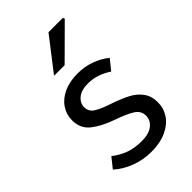

<svg xmlns="http://www.w3.org/2000/svg" viewBox="-243 -897 1000 1000"><g transform="rotate(-45 257.0 -397.0)"><path d="M48 -64 92 -119Q130 -90 169.5 -76Q209 -62 260 -62Q312 -62 340.5 -84Q369 -106 369 -141Q369 -176 337 -196.5Q305 -217 242 -239Q167 -265 123 -300Q79 -335 79 -395Q79 -438 102.5 -473Q126 -508 169.5 -528Q213 -548 272 -548Q323 -548 368.5 -531.5Q414 -515 448 -487L403 -431Q340 -473 274 -473Q225 -473 198.5 -451.5Q172 -430 172 -399Q172 -367 200 -349Q228 -331 289 -311Q344 -292 380 -273Q416 -254 439 -223Q462 -192 462 -146Q462 -102 438 -66Q414 -30 367.5 -8.5Q321 13 257 13Q195 13 140.5 -8Q86 -29 48 -64ZM317 -807H422L427 -797L255 -626H177Z"/></g></svg>

Font: Nebula Sans Medium
Style: Regular
Weight: 500
Designer: Paul D. Hunt for Adobe (as Source Sans)
Foundry: Nebula Entertainment & Broadcasting LLC
Version: Version 1.010